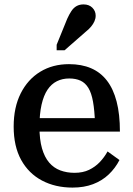

<svg xmlns="http://www.w3.org/2000/svg" viewBox="-20 -839 603 871"><path d="M159 -264Q159 -206 170.5 -166Q182 -126 203 -101.5Q224 -77 253.5 -66Q283 -55 318 -55Q356 -55 384 -68.5Q412 -82 432.5 -103.5Q453 -125 468 -152L522 -113Q503 -76 473 -47.5Q443 -19 402 -3.5Q361 12 309 12Q231 12 170.5 -20Q110 -52 76 -113.5Q42 -175 42 -265Q42 -352 74 -415.5Q106 -479 162.5 -513.5Q219 -548 293 -548Q350 -548 393 -529.5Q436 -511 465 -473.5Q494 -436 509 -378.5Q524 -321 524 -242H131V-303H434L411 -280Q409 -338 402 -377.5Q395 -417 381 -440Q367 -463 345.5 -473Q324 -483 294 -483Q263 -483 238 -470.5Q213 -458 195.5 -432Q178 -406 168.5 -364Q159 -322 159 -264ZM285 -754Q294 -774 304 -789Q314 -804 327.5 -811.5Q341 -819 359 -819Q384 -819 399 -804Q414 -789 414 -768Q414 -755 408.5 -742.5Q403 -730 393 -718Q383 -706 369 -695L273 -611H237V-636Z"/></svg>

Font: Roboto Serif SemiCondensed Medium
Style: Regular
Weight: 500
Width: 4
Designer: Greg Gazdowicz
Foundry: Commercial Type
Version: Version 1.007